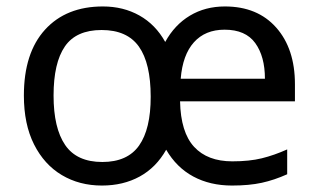

<svg xmlns="http://www.w3.org/2000/svg" viewBox="-20 -565 986 595"><path d="M677 -545Q778 -545 836 -479.5Q894 -414 894 -304V-251H538Q540 -155 581.5 -110Q623 -65 700 -65Q753 -65 791.5 -74.5Q830 -84 870 -102V-25Q830 -7 791 1.5Q752 10 699 10Q631 10 579 -18Q527 -46 495 -101Q464 -46 413 -18Q362 10 296 10Q226 10 171.5 -22.5Q117 -55 85.5 -117.5Q54 -180 54 -269Q54 -401 119.5 -473Q185 -545 299 -545Q362 -545 412 -517Q462 -489 492 -435Q521 -488 568.5 -516.5Q616 -545 677 -545ZM676 -473Q616 -473 581 -434Q546 -395 540 -321H801Q801 -390 771 -431.5Q741 -473 676 -473ZM295 -472Q216 -472 181 -421Q146 -370 146 -269Q146 -168 182 -115.5Q218 -63 297 -63Q375 -63 411 -114Q447 -165 447 -265Q447 -369 410.5 -420.5Q374 -472 295 -472Z"/></svg>

Font: Noto Sans Mende Kikakui
Style: Regular
Weight: 400
Designer: Monotype Design Team
Foundry: Monotype Imaging Inc.
Version: Version 2.003; ttfautohint (v1.8.4.7-5d5b)